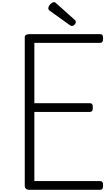

<svg xmlns="http://www.w3.org/2000/svg" viewBox="-20 -1740 1030 1760"><path d="M251 0Q229 0 218 -10Q207 -20 207 -40V-1399Q207 -1413 218 -1420Q229 -1427 251 -1427H897Q912 -1427 918.5 -1418.5Q925 -1410 925 -1387Q925 -1365 918.5 -1356Q912 -1347 897 -1347H295V-794H803Q818 -794 824.5 -785.5Q831 -777 831 -754Q831 -732 824.5 -723Q818 -714 803 -714H295V-80H897Q912 -80 918.5 -71.5Q925 -63 925 -40Q925 -18 918.5 -9Q912 0 897 0ZM637 -1502Q633 -1502 628.5 -1504.5Q624 -1507 618 -1511L438 -1640Q428 -1648 425.5 -1653Q423 -1658 423 -1665Q423 -1677 431.5 -1689.5Q440 -1702 452.5 -1711Q465 -1720 474 -1720Q482 -1720 486.5 -1717Q491 -1714 496 -1709L666 -1557Q673 -1551 674 -1546Q675 -1541 675 -1537Q675 -1526 663.5 -1514Q652 -1502 637 -1502Z"/></svg>

Font: Playwrite ID
Style: Regular
Weight: 400
Designer: Veronika Burian, José Scaglione
Foundry: TypeTogether
Version: Version 1.002